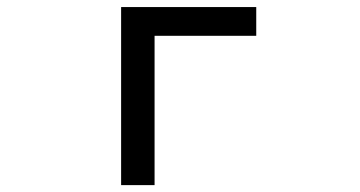

<svg xmlns="http://www.w3.org/2000/svg" viewBox="-20 -539 1040 555"><path d="M426.8 -435.5V-3.9H330.1V-518.6H720.7V-435.5Z"/></svg>

Font: MotoyaLCedar
Style: W3 mono
Weight: 400
Version: Version 1.01